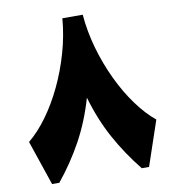

<svg xmlns="http://www.w3.org/2000/svg" viewBox="-90 -914 895 993"><g transform="rotate(-10 357.5 -417.5)"><path d="M304.2 -835H411.1Q418.5 -745.6 443.8 -656.7Q469.2 -567.9 507.6 -487.3Q545.9 -406.7 593.3 -341.8Q640.6 -276.9 691.9 -234.9L612.3 0H574.2Q502 -89.4 447.3 -189Q392.6 -288.6 357.9 -408.7Q323.2 -288.6 268.6 -189Q213.9 -89.4 141.1 0H103L23.4 -234.9Q74.7 -276.9 122.1 -341.8Q169.4 -406.7 207.8 -487.3Q246.1 -567.9 271.5 -656.7Q296.9 -745.6 304.2 -835Z"/></g></svg>

Font: Pinar Black
Style: Regular
Weight: 900
Designer: Amin Abedi
Version: Version 3.000